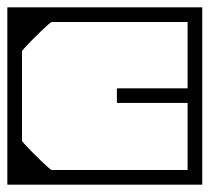

<svg xmlns="http://www.w3.org/2000/svg" viewBox="-40 -504 572 524"><path d="M-20 -279H20V-120Q20 -118.5 27.8 -110Q35.5 -101.5 47 -89.8Q58.5 -78 70.5 -66.5Q82.5 -55 91 -47.5Q99.5 -40 101 -40Q101 -40 101 -40Q101 -40 101 -40Q101 -40 101 -40Q101 -40 101 -40Q107 -40 123.2 -40Q139.5 -40 160.2 -40Q181 -40 201.2 -40Q221.5 -40 235.5 -40Q249.5 -40 252 -40Q252 -30.5 252 -20.2Q252 -10 252 0Q252 0 252 0Q252 0 252 0Q252 0 252 0Q252 0 252 0Q252 0 252 0Q252 0 232.2 0Q212.5 0 181.8 0Q151 0 116 0Q81 0 50.2 0Q19.5 0 -0.2 0Q-20 0 -20 0Q-20 0 -20 0Q-20 0 -20 0Q-20 0 -20 0Q-20 0 -20 0Q-20 0 -20 -14Q-20 -28 -20 -52Q-20 -76 -20 -105.5Q-20 -135 -20 -166.2Q-20 -197.5 -20 -227Q-20 -256.5 -20 -279ZM-20 -205Q-20 -228 -20 -257Q-20 -286 -20 -317.5Q-20 -349 -20 -378.5Q-20 -408 -20 -432Q-20 -456 -20 -470Q-20 -484 -20 -484Q-20 -484 -20 -484Q-20 -484 -20 -484Q-20 -484 -20 -484Q-20 -484 -20 -484Q-20 -484 -0.2 -484Q19.5 -484 50.2 -484Q81 -484 116 -484Q151 -484 181.8 -484Q212.5 -484 232.2 -484Q252 -484 252 -484Q252 -484 252 -484Q252 -484 252 -484Q252 -484 252 -484Q252 -484 252 -484Q252 -484 252 -484Q252 -474.5 252 -464.2Q252 -454 252 -444Q249.5 -444 235.5 -444Q221.5 -444 201.2 -444Q181 -444 160.2 -444Q139.5 -444 123.2 -444Q107 -444 101 -444Q101 -444 101 -444Q101 -444 101 -444Q101 -444 101 -444Q101 -444 101 -444Q99.5 -444 91 -436.5Q82.5 -429 70.5 -417.5Q58.5 -406 47 -394.2Q35.5 -382.5 27.8 -374Q20 -365.5 20 -364V-205ZM-20 -128V-358H20Q20 -335 20 -323.2Q20 -311.5 20 -302.8Q20 -294 20 -281Q20 -268 20 -243Q20 -243 20 -243Q20 -243 20 -243Q20 -243 20 -243Q20 -243 20 -243Q20 -219 20 -203.8Q20 -188.5 20 -172Q20 -155.5 20 -128ZM279 -259Q279 -261 279.2 -261.8Q279.5 -262.5 280.2 -262.8Q281 -263 283 -263Q283 -263 303.5 -263Q324 -263 354.5 -263Q385 -263 415.5 -263Q446 -263 466.5 -263Q487 -263 487 -263Q487 -263 487 -263Q487 -263 487 -263Q487 -263 487 -263Q487 -263 487 -263Q487 -263 487 -263Q489 -263 489.8 -262.8Q490.5 -262.5 490.8 -261.8Q491 -261 491 -259Q491 -259 491 -255.8Q491 -252.5 491 -247.8Q491 -243 491 -238.2Q491 -233.5 491 -230.2Q491 -227 491 -227Q491 -224 490.5 -223.5Q490 -223 487 -223Q487 -223 487 -223Q487 -223 487 -223Q487 -223 487 -223Q487 -223 487 -223Q487 -223 487 -223Q487 -223 466.5 -223Q446 -223 415.5 -223Q385 -223 354.5 -223Q324 -223 303.5 -223Q283 -223 283 -223Q281 -223 280.2 -223.2Q279.5 -223.5 279.2 -224.2Q279 -225 279 -227Q279 -227 279 -235Q279 -243 279 -251Q279 -259 279 -259ZM512 -249Q512 -249 512 -231Q512 -213 512 -184.8Q512 -156.5 512 -124.5Q512 -92.5 512 -64.2Q512 -36 512 -18Q512 0 512 0Q512 0 512 0Q512 0 512 0Q512 0 512 0Q512 0 512 0Q512 0 492.2 0Q472.5 0 441.8 0Q411 0 376 0Q341 0 310.2 0Q279.5 0 259.8 0Q240 0 240 0Q240 0 240 0Q240 0 240 0Q240 0 240 0Q240 0 240 0Q240 0 240 0Q240 -10 240 -20.2Q240 -30.5 240 -40Q240 -40 263.5 -40Q287 -40 321.5 -40Q356 -40 390.5 -40Q425 -40 448.5 -40Q472 -40 472 -40Q472 -40 472 -40Q472 -40 472 -40Q472 -40 472 -40Q472 -40 472 -40Q472 -40 472 -40Q472 -40 472 -40Q472 -40 472 -40Q472 -40 472 -40Q472 -40 472 -40Q472 -40 472 -40Q472 -40 472 -40Q472 -40 472 -61Q472 -82 472 -113.2Q472 -144.5 472 -175.8Q472 -207 472 -228Q472 -249 472 -249ZM512 -235H472Q472 -235 472 -256Q472 -277 472 -308.2Q472 -339.5 472 -370.8Q472 -402 472 -423Q472 -444 472 -444Q472 -444 472 -444Q472 -444 472 -444Q472 -444 472 -444Q472 -444 472 -444Q472 -444 472 -444Q472 -444 472 -444Q472 -444 472 -444Q472 -444 472 -444Q472 -444 472 -444Q472 -444 472 -444Q472 -444 472 -444Q472 -444 448.5 -444Q425 -444 390.5 -444Q356 -444 321.5 -444Q287 -444 263.5 -444Q240 -444 240 -444Q240 -454 240 -464.2Q240 -474.5 240 -484Q240 -484 240 -484Q240 -484 240 -484Q240 -484 240 -484Q240 -484 240 -484Q240 -484 240 -484Q240 -484 259.8 -484Q279.5 -484 310.2 -484Q341 -484 376 -484Q411 -484 441.8 -484Q472.5 -484 492.2 -484Q512 -484 512 -484Q512 -484 512 -484Q512 -484 512 -484Q512 -484 512 -484Q512 -484 512 -484Q512 -484 512 -466Q512 -448 512 -419.8Q512 -391.5 512 -359.5Q512 -327.5 512 -299.2Q512 -271 512 -253Q512 -235 512 -235Z"/></svg>

Font: Honk
Style: Regular
Weight: 400
Designer: Noopur Datye & Yesha Goshar
Foundry: Ek Type
Version: Version 1.000